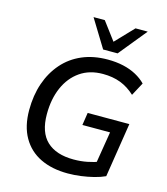

<svg xmlns="http://www.w3.org/2000/svg" viewBox="-135 -1041 1000 1153"><g transform="rotate(15 365.5 -464.5)"><path d="M394 9Q296 9 224 -26Q152 -61 112.5 -130Q73 -199 73 -299Q73 -391 99 -466.5Q125 -542 174 -598Q223 -654 293 -684Q363 -714 452 -714Q504 -714 548.5 -704Q593 -694 629 -674.5Q665 -655 690 -629L646 -547Q604 -586 555.5 -604.5Q507 -623 446 -623Q363 -623 304 -582Q245 -541 213.5 -469Q182 -397 182 -303Q182 -190 240 -135.5Q298 -81 407 -81Q452 -81 491.5 -89Q531 -97 567 -110L539 -62L577 -295H405L417 -373H676L623 -35Q593 -21 555 -11.5Q517 -2 476 3.5Q435 9 394 9ZM408 -765 302 -938H372L456 -826L563 -938H639L498 -765Z"/></g></svg>

Font: Nunito Sans 12pt SemiBold
Style: Italic
Weight: 600
Italic angle: -9°
Designer: Vernon Adams
Foundry: Vernon Adams
Version: Version 3.101;gftools[0.9.27]